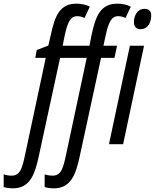

<svg xmlns="http://www.w3.org/2000/svg" viewBox="-143 -785 843 1045"><path d="M-72 240C22 240 48 160 69 61L184 -470H329L217 55C201 129 191 171 143 171C128 171 111 168 100 164V233C115 238 132 240 151 240C245 240 271 160 292 61L407 -470H480L494 -536H420L432 -591C447 -660 462 -697 500 -697C512 -697 527 -694 540 -687L569 -749C547 -760 522 -765 496 -765C406 -765 378 -702 355 -593L344 -536H198L209 -591C224 -660 239 -697 277 -697C290 -697 304 -694 317 -687L346 -749C325 -760 299 -765 273 -765C184 -765 156 -702 133 -593L120 -537L57 -513L49 -470H106L-6 55C-22 129 -32 171 -80 171C-95 171 -111 168 -123 164V233C-107 238 -91 240 -72 240ZM624 -626C658 -626 680 -659 680 -700C680 -725 667 -737 643 -737C605 -737 586 -700 586 -665C586 -639 599 -626 624 -626ZM450 0H527L641 -536H564Z"/></svg>

Font: Noto Sans ExtraCondensed
Style: Italic
Weight: 400
Width: 2
Italic angle: -12°
Designer: Monotype Design Team
Foundry: Monotype Imaging Inc.
Version: Version 2.013